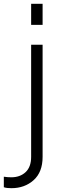

<svg xmlns="http://www.w3.org/2000/svg" viewBox="-80 -765 325 1005"><path d="M83 -635V-745H143V-635ZM-20 220Q-30 220 -41 219Q-52 218 -60 215V160Q-41 163 -21 163Q25 163 54 136Q83 109 83 56V-531H143V56Q143 136 96 178Q49 220 -20 220Z"/></svg>

Font: Plus Jakarta Sans Light
Style: Regular
Weight: 300
Designer: Gumpita Rahayu
Foundry: Tokotype
Version: Version 2.006; ttfautohint (v1.8.4.7-5d5b)